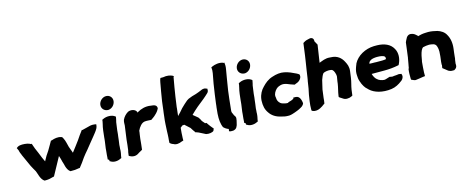

<svg xmlns="http://www.w3.org/2000/svg" viewBox="-42 -1402 4980 2068"><g transform="rotate(-15 2448.5 -368.0)"><path d="M72 -424 86 -393C89 -372 98 -356 104 -341V-339C126 -293 146 -246 167 -200C179 -174 194 -153 206 -130C219 -103 228 -35 271 -8H284C312 -8 340 -13 364 -21C364 -21 374 -25 374 -25C374 -25 378 -21 378 -21C414 -85 450 -155 485 -217C486 -219 488 -221 489 -224C495 -204 503 -183 507 -163V-161C521 -129 522 -65 566 -34H580C605 -33 629 -35 655 -40C655 -40 666 -42 666 -42C666 -42 671 -40 671 -40C696 -70 723 -107 744 -139C762 -164 781 -185 802 -210C836 -251 867 -292 900 -331C917 -354 937 -374 954 -405C965 -426 965 -445 965 -454C965 -454 962 -451 962 -451C962 -451 944 -454 944 -454C911 -459 884 -449 865 -444C850 -440 825 -435 805 -429L800 -432C777 -402 751 -367 730 -334C703 -296 674 -260 643 -219C643 -220 642 -223 641 -225L642 -226H641C633 -245 626 -269 617 -291C608 -320 603 -361 585 -394L575 -411L565 -415C529 -427 490 -418 464 -409C464 -409 454 -405 454 -405C454 -405 450 -409 450 -409C430 -375 413 -343 392 -309C369 -278 349 -244 330 -207C322 -226 313 -241 307 -257C290 -296 278 -333 259 -372C252 -392 247 -409 239 -429L234 -425C210 -440 176 -446 137 -446C120 -446 103 -443 89 -436Z M1020 -365C1017 -346 1014 -311 1012 -293C1011 -286 1010 -281 1010 -271C1009 -267 1008 -261 1008 -252L997 -173C996 -165 995 -159 995 -148C993 -133 991 -109 990 -98V-96C990 -87 989 -74 988 -65L986 -54L1001 -43C1001 -43 1002 -42 1002 -41L1000 -30L1011 -24C1025 -15 1043 -10 1062 -10C1083 -10 1102 -15 1118 -23L1132 -29L1135 -50C1136 -58 1139 -66 1141 -79L1143 -93C1145 -105 1145 -116 1145 -127L1147 -150V-151C1147 -159 1147 -165 1148 -170L1155 -221C1157 -235 1158 -252 1160 -264L1163 -286C1164 -309 1169 -347 1173 -374C1175 -387 1177 -402 1179 -417C1181 -427 1187 -445 1189 -461L1191 -475L1181 -482C1152 -503 1096 -506 1056 -487L1041 -480L1038 -456C1038 -453 1035 -449 1034 -438C1028 -415 1023 -390 1020 -365ZM1062 -642C1056 -601 1086 -568 1126 -566H1136C1175 -571 1205 -604 1210 -641C1216 -682 1186 -716 1145 -716C1105 -716 1068 -683 1062 -642Z M1265 -417C1257 -391 1261 -374 1259 -359L1238 -206C1236 -184 1235 -167 1232 -146C1230 -129 1228 -112 1226 -99V-97C1226 -91 1222 -81 1220 -70L1215 -32L1226 -25C1237 -19 1253 -13 1273 -13C1291 -13 1307 -19 1319 -27L1331 -35C1341 -40 1351 -46 1360 -51L1371 -58L1372 -69C1374 -84 1375 -99 1377 -112C1378 -122 1379 -130 1380 -142C1382 -155 1382 -165 1383 -175L1389 -220C1391 -231 1393 -243 1394 -251V-254V-257V-261C1401 -272 1409 -293 1417 -300C1431 -321 1450 -340 1476 -344C1505 -347 1526 -343 1542 -343H1552L1561 -350C1564 -353 1571 -357 1577 -361V-362H1578C1589 -369 1597 -377 1605 -385C1622 -400 1639 -420 1650 -445V-452C1648 -494 1589 -490 1583 -491V-492C1525 -501 1475 -485 1434 -461C1430 -458 1430 -458 1424 -454L1428 -462L1422 -472C1409 -495 1365 -508 1330 -491C1304 -475 1281 -452 1267 -422L1266 -420Z M1708 -456C1707 -443 1705 -428 1703 -414L1698 -377C1696 -365 1695 -356 1694 -341C1686 -284 1685 -233 1682 -181C1680 -155 1682 -132 1679 -110C1676 -89 1676 -68 1675 -52C1684 -42 1695 -37 1707 -31C1707 -31 1708 -32 1708 -32C1708 -32 1710 -31 1710 -31C1740 -12 1776 -19 1805 -32C1805 -32 1821 -37 1821 -37C1821 -37 1823 -32 1823 -32C1828 -49 1826 -60 1826 -63C1829 -85 1827 -106 1829 -122C1831 -140 1833 -160 1834 -176V-179C1835 -180 1839 -182 1843 -185C1849 -190 1854 -195 1856 -197L1880 -200C1898 -182 1921 -164 1936 -149C1949 -129 1960 -109 1978 -87L1981 -89C1989 -85 1998 -82 2008 -79C2032 -67 2057 -55 2081 -42C2112 -34 2153 -41 2166 -55L2176 -79L2166 -90C2154 -103 2143 -119 2131 -135L2116 -157C2111 -157 2105 -158 2099 -158L2098 -159L2099 -160C2083 -179 2071 -189 2063 -211C2060 -214 2056 -223 2048 -234H2047V-235C2032 -249 2010 -264 1996 -277C1996 -278 1995 -277 1995 -281C2043 -329 2096 -373 2151 -415C2172 -432 2190 -449 2206 -464C2227 -484 2220 -508 2218 -516C2218 -516 2213 -512 2213 -512C2213 -512 2206 -516 2206 -516C2182 -528 2157 -515 2148 -511C2127 -503 2104 -492 2085 -487C2057 -480 2024 -470 1998 -458L1977 -445C1956 -427 1927 -402 1904 -378C1883 -354 1864 -330 1844 -312V-311H1843C1843 -311 1842 -310 1840 -307C1841 -319 1843 -339 1845 -355L1849 -388C1849 -398 1851 -410 1853 -424L1866 -516C1875 -585 1889 -650 1900 -718C1901 -725 1901 -726 1904 -731L1909 -733L1894 -743C1873 -753 1835 -762 1793 -753H1762C1757 -741 1752 -730 1749 -709C1738 -643 1724 -576 1714 -505Z M2318 -719 2322 -718C2324 -696 2324 -682 2320 -657C2306 -586 2292 -508 2282 -431L2269 -334C2268 -316 2265 -301 2263 -284V-282C2261 -260 2260 -241 2257 -221V-219C2253 -159 2257 -107 2278 -63C2278 -63 2280 -65 2280 -65C2280 -65 2281 -63 2281 -63C2294 -49 2311 -39 2331 -32L2328 -11L2329 -7C2335 -1 2361 -1 2374 -2C2390 -5 2406 -13 2414 -27C2422 -39 2428 -57 2431 -76C2436 -90 2438 -108 2439 -120L2440 -124C2439 -138 2433 -150 2424 -159C2414 -189 2404 -192 2407 -215V-216C2411 -257 2415 -300 2420 -341L2431 -431C2435 -461 2440 -487 2445 -518L2453 -567C2458 -598 2464 -630 2469 -661C2475 -692 2473 -716 2470 -737C2470 -737 2466 -732 2466 -732C2466 -732 2455 -737 2455 -737C2414 -752 2364 -741 2335 -728Z M2542 -365C2539 -346 2536 -311 2534 -293C2533 -286 2532 -281 2532 -271C2531 -267 2530 -261 2530 -252L2519 -173C2518 -165 2517 -159 2517 -148C2515 -133 2513 -109 2512 -98V-96C2512 -87 2511 -74 2510 -65L2508 -54L2523 -43C2523 -43 2524 -42 2524 -41L2522 -30L2533 -24C2547 -15 2565 -10 2584 -10C2605 -10 2624 -15 2640 -23L2654 -29L2657 -50C2658 -58 2661 -66 2663 -79L2665 -93C2667 -105 2667 -116 2667 -127L2669 -150V-151C2669 -159 2669 -165 2670 -170L2677 -221C2679 -235 2680 -252 2682 -264L2685 -286C2686 -309 2691 -347 2695 -374C2697 -387 2699 -402 2701 -417C2703 -427 2709 -445 2711 -461L2713 -475L2703 -482C2674 -503 2618 -506 2578 -487L2563 -480L2560 -456C2560 -453 2557 -449 2556 -438C2550 -415 2545 -390 2542 -365ZM2584 -642C2578 -601 2608 -568 2648 -566H2658C2697 -571 2727 -604 2732 -641C2738 -682 2708 -716 2667 -716C2627 -716 2590 -683 2584 -642Z M2751 -235C2749 -177 2758 -134 2787 -94C2812 -56 2854 -27 2912 -15C2932 -9 2955 -3 2984 -3H3000C3024 -5 3045 -13 3063 -19C3084 -27 3102 -33 3120 -42L3121 -43C3143 -55 3165 -63 3176 -93C3173 -114 3167 -178 3114 -178H3089L3087 -166C3073 -158 3052 -149 3028 -144C3025 -142 3022 -140 3020 -138H3012C3009 -138 3004 -138 2997 -139C2973 -143 2951 -150 2940 -159C2919 -177 2909 -197 2909 -226V-228L2907 -235C2908 -241 2907 -250 2907 -252L2908 -260C2915 -290 2939 -318 2957 -329C2962 -333 2977 -339 2991 -343C3041 -358 3087 -323 3132 -312L3142 -309L3151 -314C3157 -317 3161 -317 3167 -320C3197 -330 3226 -362 3221 -392L3220 -400C3211 -407 3208 -412 3192 -419C3177 -426 3157 -436 3131 -447C3112 -455 3089 -462 3065 -467C3023 -476 2976 -469 2932 -454C2881 -439 2844 -407 2814 -375C2784 -346 2760 -303 2753 -254Z M3250 -98C3246 -65 3242 -33 3243 -3L3245 10L3256 15C3283 27 3316 20 3339 8C3358 -1 3374 -13 3387 -23L3397 -30L3402 -65C3402 -69 3403 -74 3404 -89L3416 -181C3422 -209 3430 -243 3437 -271L3440 -284C3440 -284 3422 -255 3441 -285C3450 -308 3456 -329 3471 -348C3477 -354 3502 -362 3530 -363H3539C3575 -363 3584 -350 3594 -323C3599 -307 3603 -296 3603 -281L3602 -272C3600 -257 3596 -241 3594 -224L3591 -199C3585 -157 3571 -115 3565 -69L3564 -58L3572 -51C3578 -46 3583 -44 3584 -43L3586 -42L3606 -29C3616 -22 3631 -17 3648 -17C3667 -17 3684 -21 3697 -28L3710 -35L3718 -98C3724 -139 3739 -180 3745 -227L3754 -294C3761 -345 3745 -376 3730 -405C3706 -453 3663 -492 3593 -493C3591 -493 3585 -494 3580 -494C3532 -499 3493 -479 3460 -467L3461 -470L3467 -510C3474 -560 3482 -605 3489 -655L3490 -662L3466 -706C3471 -733 3451 -757 3416 -746C3400 -743 3377 -738 3358 -725L3347 -718L3329 -583C3326 -559 3322 -537 3318 -510C3314 -483 3309 -457 3305 -428C3301 -402 3297 -373 3293 -346C3292 -336 3290 -326 3288 -316L3287 -314C3283 -286 3278 -262 3274 -231C3264 -188 3256 -143 3250 -98Z M3814 -236C3814 -212 3817 -187 3825 -165C3827 -158 3830 -150 3833 -146L3832 -144C3844 -118 3858 -86 3887 -63C3890 -61 3891 -58 3899 -51C3947 -7 4032 20 4136 6C4182 0 4224 -24 4253 -47C4259 -51 4270 -58 4278 -73C4286 -88 4288 -101 4284 -112L4281 -124L4267 -126C4261 -127 4253 -130 4241 -127C4228 -124 4220 -125 4197 -123H4195L4193 -122C4182 -120 4182 -120 4168 -122L4149 -126C4128 -121 4104 -109 4086 -109C4057 -111 4026 -123 4013 -137L4011 -138L4010 -139C3993 -152 3979 -178 3971 -206H4114C4167 -206 4217 -211 4262 -220L4276 -223L4282 -235C4307 -286 4313 -352 4283 -402C4251 -461 4186 -487 4108 -489H4071C3975 -486 3882 -436 3841 -357V-355C3838 -348 3835 -340 3831 -330L3826 -316C3817 -291 3812 -262 3814 -236ZM3976 -318C3977 -323 3978 -326 3979 -329L3980 -331C3990 -353 4017 -364 4052 -367H4053C4056 -367 4061 -367 4072 -368H4075C4114 -368 4141 -362 4153 -353C4161 -347 4166 -332 4160 -320C4149 -318 4135 -316 4119 -316H4051C4043 -316 4037 -316 4031 -317H4008C3996 -317 3989 -317 3976 -318Z M4369 -159C4363 -118 4363 -82 4364 -48L4366 -36L4391 -25C4396 -22 4408 -18 4422 -21C4447 -23 4478 -30 4495 -32L4520 -35V-56C4520 -63 4519 -69 4520 -73V-75C4522 -112 4524 -148 4528 -187L4529 -195C4530 -198 4532 -206 4532 -208C4533 -216 4536 -225 4537 -236V-237L4538 -240L4540 -252C4540 -254 4540 -253 4542 -261C4551 -300 4564 -332 4582 -341C4606 -346 4626 -350 4650 -350C4658 -350 4662 -349 4669 -348H4670L4685 -345C4705 -342 4714 -335 4723 -324C4736 -300 4742 -263 4736 -217V-215C4736 -208 4735 -200 4734 -192C4731 -172 4729 -154 4727 -136V-133C4727 -129 4727 -124 4726 -118C4725 -112 4725 -106 4727 -102L4722 -70L4759 -41C4769 -33 4787 -13 4825 -15H4841L4849 -20C4881 -39 4873 -71 4873 -80L4878 -118C4880 -124 4881 -132 4882 -137L4883 -151C4885 -168 4887 -182 4888 -198L4893 -237C4902 -302 4892 -356 4868 -398C4849 -436 4814 -458 4772 -471H4770C4744 -477 4712 -485 4674 -485C4663 -485 4655 -484 4648 -484C4614 -483 4588 -478 4557 -469L4559 -473L4548 -483C4538 -492 4521 -509 4494 -512C4466 -518 4441 -499 4433 -476C4426 -465 4421 -452 4415 -439L4405 -360C4402 -335 4399 -315 4396 -291L4394 -275L4392 -267V-266C4391 -256 4387 -241 4385 -226L4382 -209C4380 -195 4375 -177 4373 -159Z"/></g></svg>

Font: Hussar Pisanka
Style: BlkKur
Weight: 700
Designer: Robert Jablonski
Foundry: Cannot Into Space Fonts
Version: Version 1.070